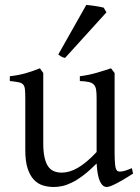

<svg xmlns="http://www.w3.org/2000/svg" viewBox="-20 -747 570 782"><path d="M522 -40Q503.9 -28.3 487.3 -18.3Q470.7 -8.3 456.5 -1Q442.4 6.3 431.6 10.5Q420.9 14.6 415 14.6Q397.9 14.6 387.2 -8.1Q376.5 -30.8 373.5 -81.1Q343.3 -50.8 318.1 -32Q293 -13.2 271.7 -2.9Q250.5 7.3 232.7 11Q214.8 14.6 199.2 14.6Q176.3 14.6 155.3 8.3Q134.3 2 118.2 -14.9Q102.1 -31.7 92.5 -61Q83 -90.3 83 -136.2V-347.2Q83 -370.6 81.5 -383.5Q80.1 -396.5 74 -403.1Q67.9 -409.7 55.2 -412.1Q42.5 -414.6 20 -417V-436.5Q37.6 -438.5 53 -441.4Q68.4 -444.3 82.8 -448.2Q97.2 -452.1 111.8 -457.3Q126.5 -462.4 142.6 -468.8L156.2 -449.7V-163.1Q156.2 -128.9 161.4 -106Q166.5 -83 176 -69.3Q185.5 -55.7 199.5 -49.8Q213.4 -43.9 231 -43.9Q246.6 -43.9 262.9 -48.6Q279.3 -53.2 296.6 -63.2Q314 -73.2 333 -89.1Q352.1 -105 373.5 -127.9V-347.2Q373.5 -369.1 371.3 -382.3Q369.1 -395.5 361.8 -402.8Q354.5 -410.2 341.1 -413.1Q327.6 -416 305.2 -417V-436.5Q340.3 -440.9 372.6 -450.2Q404.8 -459.5 432.1 -468.8L446.8 -449.7V-124Q446.8 -93.8 449 -74.7Q451.2 -55.7 458 -50.8Q463.9 -46.9 478 -49.1Q492.2 -51.3 517.1 -62ZM245.1 -511.2Q236.3 -512.7 229.5 -516.6Q222.7 -520.5 217.3 -524.9L331.5 -727.1Q337.4 -726.6 346.9 -725.3Q356.4 -724.1 366.9 -722.7Q377.4 -721.2 387.2 -719.2Q397 -717.3 402.3 -715.8L413.6 -696.8Z"/></svg>

Font: Noto Serif Devanagari
Style: Regular
Weight: 400
Designer: Monotype Design Team
Foundry: Monotype Imaging Inc.
Version: Version 1.01